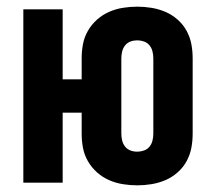

<svg xmlns="http://www.w3.org/2000/svg" viewBox="-20 -548 640 576"><path d="M392 8Q370 8 348.5 4.5Q327 1 307.5 -7.5Q288 -16 271.5 -30.5Q255 -45 244 -64Q233 -83 229 -104Q225 -125 225 -147V-210H168V0H50V-520H168V-310H225V-373Q225 -395 229 -416Q233 -437 244 -456Q255 -475 271.5 -489.5Q288 -504 307.5 -512.5Q327 -521 348.5 -524.5Q370 -528 392 -528Q413 -528 434.5 -524.5Q456 -521 476 -512.5Q496 -504 512.5 -489.5Q529 -475 539.5 -456Q550 -437 554 -416Q558 -395 558 -373V-147Q558 -125 554 -104Q550 -83 539.5 -64Q529 -45 512.5 -30.5Q496 -16 476 -7.5Q456 1 434.5 4.5Q413 8 392 8ZM392 -93Q402 -93 412 -96.5Q422 -100 428.5 -108Q435 -116 437.5 -126.5Q440 -137 440 -147V-373Q440 -383 437.5 -393.5Q435 -404 428.5 -412Q422 -420 412 -423.5Q402 -427 392 -427Q381 -427 371.5 -423.5Q362 -420 355.5 -412Q349 -404 346.5 -393.5Q344 -383 344 -373V-147Q344 -137 346.5 -126.5Q349 -116 355.5 -108Q362 -100 371.5 -96.5Q381 -93 392 -93Z"/></svg>

Font: R Plex Mono
Style: Bold
Weight: 700
Monospace: yes
Designer: Belleve Invis
Foundry: Belleve Invis
Version: Version 31.8.0